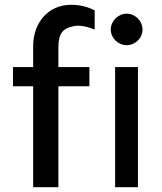

<svg xmlns="http://www.w3.org/2000/svg" viewBox="-20 -779 675 799"><path d="M118 0H223V-420H352V-500H223V-582C223 -643 245 -660 278 -668C311 -679 352 -665 374 -656V-736C351 -747 322 -759 275 -759C180 -759 118 -683 118 -588V-500H34V-420H118ZM507 -591C543 -591 573 -620 573 -656C573 -692 543 -722 507 -722C472 -722 441 -692 441 -656C441 -620 472 -591 507 -591ZM459 -500V0H554V-500Z"/></svg>

Font: Oakes Medium
Style: Regular
Weight: 500
Designer: Samuel Oakes
Foundry: Samuel Oakes
Version: Version 1.003;PS 001.003;hotconv 1.0.88;makeotf.lib2.5.64775